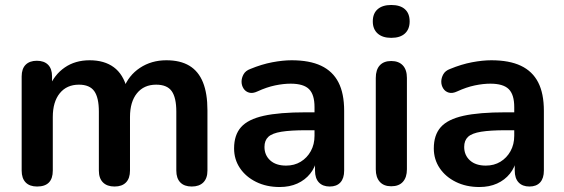

<svg xmlns="http://www.w3.org/2000/svg" viewBox="-20 -741 2266 771"><path d="M129 8Q99 8 83 -8.5Q67 -25 67 -56V-434Q67 -465 83 -481Q99 -497 128 -497Q157 -497 173 -481Q189 -465 189 -434V-361L178 -391Q198 -441 240 -470Q282 -499 340 -499Q399 -499 437 -471Q475 -443 490 -385H476Q496 -438 542 -468.5Q588 -499 648 -499Q704 -499 740.5 -477Q777 -455 795 -410.5Q813 -366 813 -298V-56Q813 -25 796.5 -8.5Q780 8 750 8Q720 8 704 -8.5Q688 -25 688 -56V-293Q688 -349 669.5 -375Q651 -401 607 -401Q558 -401 530 -366.5Q502 -332 502 -271V-56Q502 -25 486 -8.5Q470 8 440 8Q410 8 393.5 -8.5Q377 -25 377 -56V-293Q377 -349 358.5 -375Q340 -401 297 -401Q248 -401 220 -366.5Q192 -332 192 -271V-56Q192 8 129 8Z M1103 10Q1050 10 1008.5 -10.5Q967 -31 943.5 -66Q920 -101 920 -145Q920 -199 948 -230.5Q976 -262 1039 -276Q1102 -290 1208 -290H1258V-218H1209Q1147 -218 1110 -212Q1073 -206 1057.5 -191.5Q1042 -177 1042 -151Q1042 -118 1065 -97Q1088 -76 1129 -76Q1162 -76 1187.5 -91.5Q1213 -107 1228 -134Q1243 -161 1243 -196V-311Q1243 -361 1221 -383Q1199 -405 1147 -405Q1118 -405 1084.5 -398Q1051 -391 1014 -374Q995 -365 980.5 -369Q966 -373 958 -385.5Q950 -398 950 -413Q950 -428 958 -442.5Q966 -457 985 -464Q1031 -483 1073.5 -491Q1116 -499 1151 -499Q1223 -499 1269.5 -477Q1316 -455 1339 -410.5Q1362 -366 1362 -296V-56Q1362 -25 1347 -8.5Q1332 8 1304 8Q1276 8 1260.5 -8.5Q1245 -25 1245 -56V-104H1253Q1246 -69 1225.5 -43.5Q1205 -18 1174 -4Q1143 10 1103 10Z M1551 7Q1521 7 1505 -11Q1489 -29 1489 -61V-428Q1489 -461 1505 -478.5Q1521 -496 1551 -496Q1581 -496 1597.5 -478.5Q1614 -461 1614 -428V-61Q1614 -29 1598 -11Q1582 7 1551 7ZM1551 -589Q1516 -589 1496.5 -606.5Q1477 -624 1477 -655Q1477 -687 1496.5 -704Q1516 -721 1551 -721Q1587 -721 1606 -704Q1625 -687 1625 -655Q1625 -624 1606 -606.5Q1587 -589 1551 -589Z M1905 10Q1852 10 1810.5 -10.5Q1769 -31 1745.5 -66Q1722 -101 1722 -145Q1722 -199 1750 -230.5Q1778 -262 1841 -276Q1904 -290 2010 -290H2060V-218H2011Q1949 -218 1912 -212Q1875 -206 1859.5 -191.5Q1844 -177 1844 -151Q1844 -118 1867 -97Q1890 -76 1931 -76Q1964 -76 1989.5 -91.5Q2015 -107 2030 -134Q2045 -161 2045 -196V-311Q2045 -361 2023 -383Q2001 -405 1949 -405Q1920 -405 1886.5 -398Q1853 -391 1816 -374Q1797 -365 1782.5 -369Q1768 -373 1760 -385.5Q1752 -398 1752 -413Q1752 -428 1760 -442.5Q1768 -457 1787 -464Q1833 -483 1875.5 -491Q1918 -499 1953 -499Q2025 -499 2071.5 -477Q2118 -455 2141 -410.5Q2164 -366 2164 -296V-56Q2164 -25 2149 -8.5Q2134 8 2106 8Q2078 8 2062.5 -8.5Q2047 -25 2047 -56V-104H2055Q2048 -69 2027.5 -43.5Q2007 -18 1976 -4Q1945 10 1905 10Z"/></svg>

Font: Nunito ExtraLight
Style: Regular
Weight: 200
Designer: Vernon Adams
Foundry: Vernon Adams
Version: Version 3.602